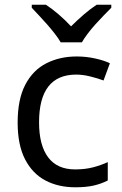

<svg xmlns="http://www.w3.org/2000/svg" viewBox="-20 -786 520 816"><path d="M300 10Q228 10 173 -19Q118 -48 86.5 -109Q55 -170 55 -265Q55 -364 87.5 -426Q120 -488 177 -517Q234 -546 306 -546Q346 -546 384.5 -537.5Q423 -529 447 -517L420 -444Q396 -453 364 -461Q332 -469 304 -469Q146 -469 146 -266Q146 -169 184.5 -117.5Q223 -66 299 -66Q342 -66 376 -75Q410 -84 438 -97V-19Q411 -5 378.5 2.5Q346 10 300 10ZM115 -766H175Q201 -749 229 -725Q257 -701 282 -674Q309 -701 337 -725Q365 -749 391 -766H453V-753Q439 -739 421 -720.5Q403 -702 385 -682Q367 -662 352 -642Q337 -622 328 -606H238Q229 -622 213.5 -642Q198 -662 180.5 -682Q163 -702 145.5 -720.5Q128 -739 115 -753Z"/></svg>

Font: BC Sans
Style: Regular
Weight: 400
Designer: Monotype Design Team
Province of B.C.
Foundry: Monotype Imaging Inc.
Version: Version 2.000;GOOG;noto-source:20170915:90ef993387c0